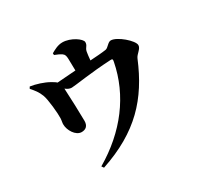

<svg xmlns="http://www.w3.org/2000/svg" viewBox="-185 -1038 1369 1331"><g transform="rotate(-30 500.0 -372.5)"><path d="M373 -774C393 -766 411 -759 427 -748C443 -737 445 -723 446 -701L448 -607L299 -596C291 -604 279 -611 262 -621C222 -644 162 -663 118 -669L110 -655C136 -625 154 -604 169 -565C184 -527 195 -407 193 -371C192 -351 187 -335 188 -324C188 -279 225 -215 273 -215C307 -215 328 -234 328 -273C328 -319 323 -474 319 -536C336 -523 350 -516 367 -516C393 -516 535 -540 694 -548C710 -549 713 -545 709 -526C662 -283 508 -80 271 59L283 76C596 -29 753 -201 862 -463C874 -493 914 -511 914 -541C914 -578 814 -665 764 -665C740 -665 722 -629 700 -626C668 -621 620 -618 573 -615C575 -640 578 -664 581 -681C587 -712 606 -713 606 -743C606 -769 533 -821 466 -821C429 -821 397 -802 372 -788Z"/></g></svg>

Font: Noto Serif CJK SC Black
Style: Regular
Weight: 900
Designer: Ryoko NISHIZUKA 西塚涼子 (kana & ideographs); Frank Grießhammer (Latin, Greek & Cyrillic); Wenlong ZHANG 张文龙 (bopomofo); San
Foundry: Adobe
Version: Version 2.001;hotconv 1.1.0;makeotfexe 2.6.0